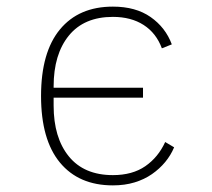

<svg xmlns="http://www.w3.org/2000/svg" viewBox="-20 -548 640 580"><path d="M321 12Q218 12 161 -57Q104 -126 104 -258Q104 -390 161 -459Q218 -528 321 -528Q390 -528 435 -496.5Q480 -465 499 -414L469 -402Q452 -448 414 -472.5Q376 -497 321 -497Q234 -497 188 -440.5Q142 -384 142 -287V-283H412V-253H142V-229Q142 -132 188 -75.5Q234 -19 321 -19Q380 -19 419 -46Q458 -73 479 -119L506 -103Q496 -79 479 -58.5Q462 -38 439 -22Q416 -6 386.5 3Q357 12 321 12Z"/></svg>

Font: IBM Plex Mono ExtraLight
Style: Regular
Weight: 200
Monospace: yes
Designer: Mike Abbink, Paul van der Laan, Pieter van Rosmalen
Foundry: Bold Monday
Version: Version 2.3